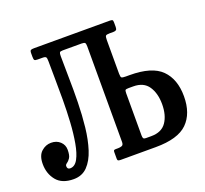

<svg xmlns="http://www.w3.org/2000/svg" viewBox="-133 -904 1144 1070"><g transform="rotate(-20 439.0 -369.0)"><path d="M-4.5 -126.5Q-4.5 -176 21 -199.2Q46.5 -222.5 79 -222.5Q111.5 -222.5 132.5 -203Q153.5 -183.5 153.5 -154.5Q153.5 -121 143.8 -106.5Q134 -92 124.2 -85.8Q114.5 -79.5 114.5 -71Q114.5 -52 131.5 -52Q160 -52 177.8 -84.8Q195.5 -117.5 205.2 -172Q215 -226.5 219 -292.5Q223 -358.5 223.2 -426.5Q223.5 -494.5 222.5 -554.2Q221.5 -614 221.5 -654.5Q221.5 -672 217.8 -678Q214 -684 196.5 -684H169.5Q153.5 -684 149.8 -688.2Q146 -692.5 146 -708.5V-728.5Q146 -744 151.5 -747Q157 -750 171 -750H620Q632 -750 635.5 -747Q639 -744 639 -731.5V-705.5Q639 -692 633.5 -688Q628 -684 617.5 -684H596Q576 -684 571.8 -678.8Q567.5 -673.5 567.5 -653.5V-454.5Q567.5 -434.5 572.8 -430.8Q578 -427 598 -427H619.5Q752 -427 808.2 -370.8Q864.5 -314.5 864.5 -213Q864.5 -111 808.2 -55.5Q752 0 619.5 0H412.5Q402.5 0 397.8 -2.2Q393 -4.5 393 -13V-52.5Q393 -60.5 395.5 -63.2Q398 -66 407.5 -66H419.5Q433.5 -66 443.2 -70Q453 -74 453 -91V-658.5Q453 -674 449 -679Q445 -684 429 -684H317.5Q302 -684 298.8 -679Q295.5 -674 295.5 -658Q295.5 -600.5 297 -529.2Q298.5 -458 297 -382.8Q295.5 -307.5 287.8 -237.2Q280 -167 262 -110.8Q244 -54.5 212 -21.5Q180 11.5 130 11.5Q61 11.5 28.2 -29Q-4.5 -69.5 -4.5 -126.5ZM585.5 -66H617.5Q679 -66 707 -107Q735 -148 735 -213Q735 -277.5 707 -319.2Q679 -361 617.5 -361H591Q575.5 -361 571.5 -357.8Q567.5 -354.5 567.5 -339V-88Q567.5 -75.5 571 -70.8Q574.5 -66 585.5 -66Z"/></g></svg>

Font: Besley* Condensed Medium
Style: Regular
Weight: 500
Width: 3
Designer: Owen Earl
Foundry: indestructible type*
Version: Version 3.000; ttfautohint (v1.8.3)